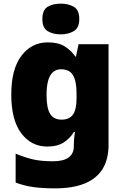

<svg xmlns="http://www.w3.org/2000/svg" viewBox="-20 -796 683 1056"><path d="M243 -563Q301 -563 336.5 -540.5Q372 -518 394 -485H398L412 -553H577V1Q577 79 545 132Q513 185 447.5 212.5Q382 240 282 240Q215 240 164 233Q113 226 66 208V49Q116 70 161 80.5Q206 91 271 91Q329 91 357.5 70Q386 49 386 9V-1Q386 -14 387.5 -32Q389 -50 392 -70H386Q367 -37 332 -13.5Q297 10 240 10Q152 10 97 -63Q42 -136 42 -276Q42 -416 98 -489.5Q154 -563 243 -563ZM315 -415Q289 -415 271 -399Q253 -383 244.5 -351.5Q236 -320 236 -273Q236 -201 256 -169.5Q276 -138 318 -138Q341 -138 357 -145.5Q373 -153 382.5 -167.5Q392 -182 396.5 -204Q401 -226 401 -256V-279Q401 -322 393.5 -352.5Q386 -383 367.5 -399Q349 -415 315 -415ZM314 -776Q355 -776 385.5 -759Q416 -742 416 -691Q416 -642 385.5 -624.5Q355 -607 314 -607Q272 -607 242.5 -624.5Q213 -642 213 -691Q213 -742 242.5 -759Q272 -776 314 -776Z"/></svg>

Font: Noto Sans Armenian Black
Style: Regular
Weight: 900
Version: Version 2.007